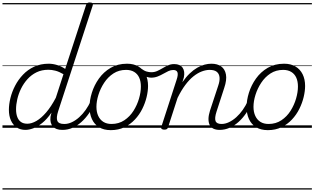

<svg xmlns="http://www.w3.org/2000/svg" viewBox="-20 -1035 2546 1555"><path d="M186 17Q145 17 115 -3Q85 -23 68.5 -59.5Q52 -96 52 -146Q52 -190 64.5 -241Q77 -292 102.5 -341Q128 -390 166.5 -430.5Q205 -471 257 -495Q309 -519 375 -519Q408 -519 443.5 -508Q479 -497 508 -477L677 -994Q680 -1006 687 -1010.5Q694 -1015 707 -1015Q725 -1015 730 -1007.5Q735 -1000 730 -988L451 -134Q434 -81 444.5 -56Q455 -31 499 -31Q508 -31 512 -23.5Q516 -16 514.5 -7Q513 2 505.5 9.5Q498 17 484 17Q458 17 439 10Q420 3 408 -10.5Q396 -24 391 -43.5Q386 -63 389 -89L397 -123Q360 -69 321.5 -38.5Q283 -8 248.5 4.5Q214 17 186 17ZM201 -33Q236 -33 275 -55.5Q314 -78 354 -124.5Q394 -171 432 -243L494 -434Q458 -455 428.5 -462.5Q399 -470 372 -470Q318 -470 276 -449.5Q234 -429 202.5 -394Q171 -359 150.5 -317Q130 -275 120 -231.5Q110 -188 110 -150Q110 -114 120 -87.5Q130 -61 150 -47Q170 -33 201 -33ZM0 490H633V500H0ZM0 -20H633V0H0ZM0 -505H633V-500H0ZM0 -1010H633V-1000H0Z M487 17Q476 17 471.5 9.5Q467 2 468.5 -7Q470 -16 478.5 -23.5Q487 -31 502 -31Q532 -31 562.5 -45.5Q593 -60 621.5 -85.5Q650 -111 674 -145Q698 -179 715 -217Q720 -228 728.5 -228Q737 -228 744 -220.5Q751 -213 747 -203Q728 -157 700.5 -117Q673 -77 639.5 -47Q606 -17 567.5 0Q529 17 487 17ZM633 490V500ZM633 -20V0ZM633 -505V-500ZM633 -1010V-1000Z M877 19Q821 19 782.5 -4.5Q744 -28 724.5 -70.5Q705 -113 705 -168Q705 -223 724 -284Q743 -345 781 -398.5Q819 -452 876 -485.5Q933 -519 1009 -519Q1063 -519 1101 -496.5Q1139 -474 1159 -433.5Q1179 -393 1179 -339Q1179 -298 1167.5 -249.5Q1156 -201 1132.5 -153.5Q1109 -106 1072.5 -67Q1036 -28 987.5 -4.5Q939 19 877 19ZM883 -31Q942 -31 987 -61Q1032 -91 1061.5 -138Q1091 -185 1106 -237Q1121 -289 1121 -334Q1121 -376 1107.5 -406Q1094 -436 1067 -452.5Q1040 -469 1001 -469Q943 -469 898.5 -440Q854 -411 823.5 -364.5Q793 -318 777 -266.5Q761 -215 761 -170Q761 -128 775.5 -96.5Q790 -65 817 -48Q844 -31 883 -31ZM633 490H1234V500H633ZM633 -20H1234V0H633ZM633 -505H1234V-500H633ZM633 -1010H1234V-1000H633Z M1204 -406Q1189 -406 1171 -411.5Q1153 -417 1136 -425.5Q1119 -434 1106 -445Q1098 -452 1096 -460.5Q1094 -469 1097 -476Q1100 -483 1106.5 -485.5Q1113 -488 1121 -481Q1148 -461 1168 -455.5Q1188 -450 1205 -450Q1232 -450 1254.5 -460.5Q1277 -471 1298 -483.5Q1319 -496 1341.5 -506Q1364 -516 1390 -516Q1399 -516 1403 -509Q1407 -502 1405.5 -492.5Q1404 -483 1398 -475.5Q1392 -468 1382 -468Q1363 -468 1343.5 -459Q1324 -450 1302.5 -437.5Q1281 -425 1256.5 -415.5Q1232 -406 1204 -406ZM1235 490V500ZM1235 -20V0ZM1235 -505V-500ZM1235 -1010V-1000Z M1759 17Q1729 17 1708.5 7Q1688 -3 1678 -23.5Q1668 -44 1668.5 -73Q1669 -102 1681 -140L1747 -340Q1761 -380 1758 -409Q1755 -438 1735.5 -453.5Q1716 -469 1678 -469Q1648 -469 1614.5 -456.5Q1581 -444 1547 -417Q1513 -390 1480.5 -346.5Q1448 -303 1418 -242L1341 -4Q1338 6 1331.5 10.5Q1325 15 1310 15Q1298 15 1290.5 10Q1283 5 1286 -6L1410 -388Q1424 -429 1417.5 -448.5Q1411 -468 1384 -468Q1373 -468 1368.5 -475.5Q1364 -483 1365 -492.5Q1366 -502 1373 -509Q1380 -516 1391 -516Q1415 -516 1432 -508.5Q1449 -501 1459 -486.5Q1469 -472 1471.5 -452.5Q1474 -433 1469 -408L1457 -369Q1487 -412 1517 -440.5Q1547 -469 1577.5 -486.5Q1608 -504 1637 -511.5Q1666 -519 1692 -519Q1741 -519 1771.5 -497Q1802 -475 1810 -431.5Q1818 -388 1796 -323L1734 -132Q1717 -80 1725.5 -55.5Q1734 -31 1774 -31Q1783 -31 1787 -23.5Q1791 -16 1789.5 -7Q1788 2 1780.5 9.5Q1773 17 1759 17ZM1234 490H1905V500H1234ZM1234 -20H1905V0H1234ZM1234 -505H1905V-500H1234ZM1234 -1010H1905V-1000H1234Z M1759 17Q1748 17 1743.5 9.5Q1739 2 1740.5 -7Q1742 -16 1750.5 -23.5Q1759 -31 1774 -31Q1804 -31 1834.5 -45.5Q1865 -60 1893.5 -85.5Q1922 -111 1946 -145Q1970 -179 1987 -217Q1992 -228 2000.5 -228Q2009 -228 2016 -220.5Q2023 -213 2019 -203Q2000 -157 1972.5 -117Q1945 -77 1911.5 -47Q1878 -17 1839.5 0Q1801 17 1759 17ZM1905 490V500ZM1905 -20V0ZM1905 -505V-500ZM1905 -1010V-1000Z M2149 19Q2093 19 2054.5 -4.5Q2016 -28 1996.5 -70.5Q1977 -113 1977 -168Q1977 -223 1996 -284Q2015 -345 2053 -398.5Q2091 -452 2148 -485.5Q2205 -519 2281 -519Q2335 -519 2373 -496.5Q2411 -474 2431 -433.5Q2451 -393 2451 -339Q2451 -298 2439.5 -249.5Q2428 -201 2404.5 -153.5Q2381 -106 2344.5 -67Q2308 -28 2259.5 -4.5Q2211 19 2149 19ZM2155 -31Q2214 -31 2259 -61Q2304 -91 2333.5 -138Q2363 -185 2378 -237Q2393 -289 2393 -334Q2393 -376 2379.5 -406Q2366 -436 2339 -452.5Q2312 -469 2273 -469Q2215 -469 2170.5 -440Q2126 -411 2095.5 -364.5Q2065 -318 2049 -266.5Q2033 -215 2033 -170Q2033 -128 2047.5 -96.5Q2062 -65 2089 -48Q2116 -31 2155 -31ZM1905 490H2506V500H1905ZM1905 -20H2506V0H1905ZM1905 -505H2506V-500H1905ZM1905 -1010H2506V-1000H1905Z"/></svg>

Font: Playwrite MX Guides
Style: Regular
Weight: 400
Designer: Veronika Burian, José Scaglione
Foundry: TypeTogether
Version: Version 1.003